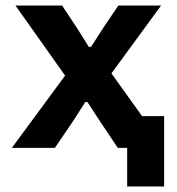

<svg xmlns="http://www.w3.org/2000/svg" viewBox="-20 -536 640 696"><path d="M441 0H407L342 -97L297 -166H289L245 -97L179 0H23L216 -262L36 -516H205L260 -433L302 -366H310L353 -433L409 -516H564L384 -270L495 -115H575V140H441Z"/></svg>

Font: iA Writer Mono V
Style: Regular
Weight: 400
Designer: Mike Abbink, Paul van der Laan, Pieter van Rosmalen
Foundry: Bold Monday
Version: Version 2.000